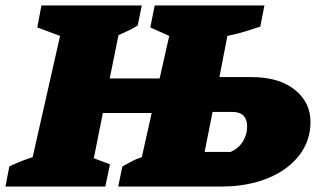

<svg xmlns="http://www.w3.org/2000/svg" viewBox="-63 -680 1152 700"><path d="M-43 0 -29 -73Q-9 -83 12.5 -91.5Q34 -100 56 -107L156 -549L73 -580L88 -660H454L439 -587Q423 -577 405.5 -568.5Q388 -560 369 -552L337 -394H519L554 -549L485 -580L501 -660H901L886 -583Q862 -575 833 -566Q804 -557 766 -549L737 -399H853Q954 -399 1011.5 -353Q1069 -307 1069 -236Q1069 -166 1027 -112.5Q985 -59 911.5 -29.5Q838 0 745 0H368L383 -73Q400 -82 416 -91Q432 -100 454 -107L490 -268H312L279 -103L338 -81L321 0ZM683 -126H778Q808 -140 823 -165Q838 -190 838 -218Q838 -272 784 -272H712Z"/></svg>

Font: Piazzolla Black
Style: Italic
Weight: 900
Italic angle: -11.3°
Designer: Juan Pablo del Peral
Foundry: Huerta Tipografica
Version: Version 1.330